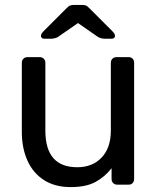

<svg xmlns="http://www.w3.org/2000/svg" viewBox="-20 -753 642 783"><path d="M268 10Q204 10 159.5 -18.5Q115 -47 92 -98Q69 -149 69 -215V-497Q69 -507 75.5 -513.5Q82 -520 92 -520H142Q152 -520 158.5 -513.5Q165 -507 165 -497V-220Q165 -71 295 -71Q357 -71 394.5 -110.5Q432 -150 432 -220V-497Q432 -507 438.5 -513.5Q445 -520 455 -520H505Q515 -520 521 -513.5Q527 -507 527 -497V-23Q527 -13 521 -6.5Q515 0 505 0H458Q448 0 441.5 -6.5Q435 -13 435 -23V-67Q408 -32 369.5 -11Q331 10 268 10ZM162 -595Q147 -595 147 -607Q147 -615 158 -626L250 -718Q260 -729 267.5 -731Q275 -733 283 -733H313Q322 -733 329 -731Q336 -729 346 -718L438 -626Q449 -615 449 -607Q449 -595 434 -595H408Q401 -595 393 -597Q385 -599 380 -602L298 -659L216 -602Q211 -599 203 -597Q195 -595 188 -595Z"/></svg>

Font: Rubik Light
Style: Regular
Weight: 400
Version: Version 2.101